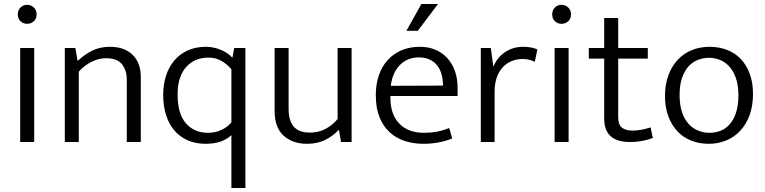

<svg xmlns="http://www.w3.org/2000/svg" viewBox="-20 -710 3825 960"><path d="M81 0V-470H151V0ZM116 -591Q96 -591 82.5 -604Q69 -617 69 -638Q69 -659 82.5 -672.5Q96 -686 116 -686Q134 -686 148.5 -673Q163 -660 163 -638Q163 -616 149 -603.5Q135 -591 116 -591Z M374 0H304V-470H357L368 -405Q403 -438 441.5 -457Q480 -476 530 -476Q602 -476 643 -436Q684 -396 684 -324V0H614V-311Q614 -358 590 -388.5Q566 -419 510 -419Q475 -419 439 -401.5Q403 -384 374 -352Z M1137 -34Q1111 -11 1079.5 -1Q1048 9 1008 9Q958 9 918.5 -8.5Q879 -26 852 -57.5Q825 -89 810.5 -134Q796 -179 796 -235Q796 -287 810 -331Q824 -375 851.5 -407.5Q879 -440 919 -458Q959 -476 1010 -476Q1046 -476 1082.5 -461.5Q1119 -447 1142 -421L1151 -470H1207V230H1137ZM1137 -363Q1119 -386 1090 -404Q1061 -422 1021 -422Q990 -422 962 -411Q934 -400 913 -377.5Q892 -355 880 -320.5Q868 -286 868 -238Q868 -141 909.5 -93.5Q951 -46 1020 -46Q1058 -46 1088.5 -61Q1119 -76 1137 -98Z M1668 -470H1738V0H1685L1675 -59H1672Q1646 -31 1607 -11Q1568 9 1516 9Q1443 9 1398 -31.5Q1353 -72 1353 -156V-470H1423V-167Q1423 -132 1431 -109Q1439 -86 1453.5 -72Q1468 -58 1487.5 -52.5Q1507 -47 1530 -47Q1573 -47 1608.5 -66Q1644 -85 1668 -115Z M2268 -230H1932V-221Q1932 -138 1976.5 -92Q2021 -46 2099 -46Q2134 -46 2164 -51.5Q2194 -57 2226 -70L2241 -18Q2214 -6 2176 1.5Q2138 9 2096 9Q2047 9 2004 -5Q1961 -19 1928.5 -48.5Q1896 -78 1877.5 -124Q1859 -170 1859 -234Q1859 -289 1874.5 -334Q1890 -379 1919 -410.5Q1948 -442 1988.5 -459Q2029 -476 2079 -476Q2122 -476 2156.5 -461.5Q2191 -447 2216 -420Q2241 -393 2254.5 -355Q2268 -317 2268 -271ZM2195 -282Q2195 -310 2188.5 -335.5Q2182 -361 2167.5 -380.5Q2153 -400 2130 -411.5Q2107 -423 2075 -423Q2017 -423 1979.5 -385Q1942 -347 1934 -281ZM2170 -690 2069 -556H2012L2087 -690Z M2384 0V-470H2434L2447 -376Q2464 -421 2504 -448.5Q2544 -476 2595 -476Q2620 -476 2638 -472Q2656 -468 2667 -463L2654 -401Q2642 -407 2627 -411Q2612 -415 2592 -415Q2563 -415 2538 -404.5Q2513 -394 2494 -374Q2475 -354 2464 -323Q2453 -292 2453 -252V0Z M2753 0V-470H2823V0ZM2788 -591Q2768 -591 2754.5 -604Q2741 -617 2741 -638Q2741 -659 2754.5 -672.5Q2768 -686 2788 -686Q2806 -686 2820.5 -673Q2835 -660 2835 -638Q2835 -616 2821 -603.5Q2807 -591 2788 -591Z M3219 -417H3071V-126Q3071 -85 3090.5 -71Q3110 -57 3142 -57Q3167 -57 3191 -62Q3215 -67 3233 -73L3244 -20Q3224 -12 3194 -6Q3164 0 3129 0Q3001 0 3001 -117V-417H2924V-470H3001V-620H3071V-470H3219Z M3745 -240Q3745 -181 3728 -134.5Q3711 -88 3681 -56Q3651 -24 3610.5 -7.5Q3570 9 3524 9Q3477 9 3437 -6.5Q3397 -22 3368 -52.5Q3339 -83 3322 -127.5Q3305 -172 3305 -230Q3305 -289 3322.5 -335Q3340 -381 3370 -412.5Q3400 -444 3440.5 -460Q3481 -476 3528 -476Q3574 -476 3614 -461Q3654 -446 3683 -416Q3712 -386 3728.5 -342Q3745 -298 3745 -240ZM3672 -235Q3672 -284 3659.5 -319.5Q3647 -355 3626.5 -377.5Q3606 -400 3579.5 -410.5Q3553 -421 3525 -421Q3497 -421 3470.5 -411Q3444 -401 3423.5 -379Q3403 -357 3390.5 -321.5Q3378 -286 3378 -235Q3378 -184 3390.5 -148Q3403 -112 3424 -89.5Q3445 -67 3472 -56.5Q3499 -46 3527 -46Q3555 -46 3581 -55.5Q3607 -65 3627.5 -87.5Q3648 -110 3660 -146Q3672 -182 3672 -235Z"/></svg>

Font: Mukta Vaani Light
Style: Regular
Weight: 300
Designer: Noopur Datye, Girish Dalvi, Yashodeep Gholap, Pallavi Karambelkar
Foundry: Ek Type
Version: Version 2.538;PS 1.000;hotconv 16.6.51;makeotf.lib2.5.65220;